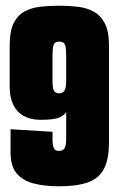

<svg xmlns="http://www.w3.org/2000/svg" viewBox="-20 -646 420 673"><path d="M187 7Q138 7 99.5 -2.5Q61 -12 39 -37.5Q17 -63 17 -112V-193L164 -184V-161Q164 -136 169 -126.5Q174 -117 187 -117Q201 -117 206.5 -126.5Q212 -136 212 -161V-254Q208 -244 190 -235Q172 -226 122 -226Q88 -226 63.5 -239.5Q39 -253 26.5 -279Q14 -305 14 -340V-487Q14 -537 28 -565Q42 -593 66.5 -606Q91 -619 122 -622.5Q153 -626 187 -626Q220 -626 251.5 -622.5Q283 -619 308 -605.5Q333 -592 347.5 -564Q362 -536 362 -487V-147Q362 -87 344 -53.5Q326 -20 287.5 -6.5Q249 7 187 7ZM188 -319Q200 -319 206 -328.5Q212 -338 212 -364V-445Q212 -466 210.5 -478Q209 -490 204 -495Q199 -500 188 -500Q177 -500 172 -495Q167 -490 165.5 -478Q164 -466 164 -445V-364Q164 -347 166 -337Q168 -327 173.5 -323Q179 -319 188 -319Z"/></svg>

Font: Smooch Sans Thin Black
Style: Regular
Weight: 900
Version: Version 1.010